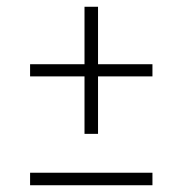

<svg xmlns="http://www.w3.org/2000/svg" viewBox="-20 -548 540 568"><path d="M230 -152V-322H69V-358H230V-528H270V-358H431V-322H270V-152ZM69 0V-37H431V0Z"/></svg>

Font: Iosevka SS18 Extralight
Style: Regular
Weight: 200
Monospace: yes
Designer: Belleve Invis
Foundry: Belleve Invis
Version: Version 25.1.1; ttfautohint (v1.8.4)